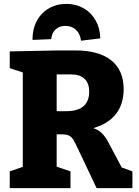

<svg xmlns="http://www.w3.org/2000/svg" viewBox="-20 -966 712 986"><path d="M605 -106 660 -86V0H476L386 -190Q366 -233 356.5 -248.5Q347 -264 332.5 -270.5Q318 -277 287 -276H271V-110L342 -86V0H30V-86L97 -109V-594L30 -616V-702L278 -707H366Q488 -707 551.5 -656Q615 -605 615 -508Q615 -433 576.5 -382Q538 -331 459 -308Q486 -299 503.5 -281.5Q521 -264 536 -236ZM320 -395Q438 -395 438 -496Q438 -538 414.5 -561Q391 -584 344 -584H271V-395ZM495 -769 396 -757Q392 -792 370.5 -812.5Q349 -833 316 -833Q285 -833 265.5 -815Q246 -797 243 -765L147 -761Q146 -814 168 -856.5Q190 -899 230 -922.5Q270 -946 321 -946Q370 -946 409.5 -923.5Q449 -901 471.5 -860.5Q494 -820 495 -769Z"/></svg>

Font: Bitter Pro ExtraBold
Style: Regular
Weight: 800
Designer: Sol Matas, and Bitter project Authors
Foundry: Sol Matas
Version: Version 1.010